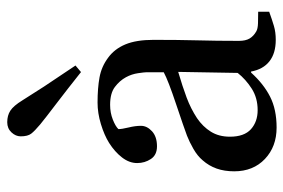

<svg xmlns="http://www.w3.org/2000/svg" viewBox="-150 -642 803 544"><g transform="rotate(-90 252.0 -369.5)"><path d="M491.2 -8.8Q468.3 -0.5 450.9 4.6Q433.6 9.8 411.6 9.8Q373.5 9.8 350.8 -8.1Q328.1 -25.9 321.8 -60.1H318.8Q287.1 -24.9 250.7 -6.3Q214.4 12.2 163.1 12.2Q108.9 12.2 74 -21Q39.1 -54.2 39.1 -107.9Q39.1 -135.7 46.9 -157.7Q54.7 -179.7 70.3 -197.3Q82.5 -211.9 102.5 -223.4Q122.6 -234.9 140.1 -241.7Q162.1 -250 229.2 -272.5Q296.4 -294.9 319.8 -307.6V-356Q319.8 -362.3 317.1 -380.4Q314.5 -398.4 305.7 -414.6Q295.9 -432.6 278.1 -446Q260.3 -459.5 227.5 -459.5Q205.1 -459.5 185.8 -451.9Q166.5 -444.3 158.7 -436Q158.7 -426.3 163.3 -407.2Q168 -388.2 168 -372.1Q168 -355 152.6 -340.8Q137.2 -326.7 109.9 -326.7Q85.4 -326.7 74 -344Q62.5 -361.3 62.5 -382.8Q62.5 -405.3 78.4 -425.8Q94.2 -446.3 119.6 -462.4Q141.6 -476.1 172.9 -485.6Q204.1 -495.1 233.9 -495.1Q274.9 -495.1 305.4 -489.5Q335.9 -483.9 360.8 -465.3Q385.7 -447.3 398.7 -416.3Q411.6 -385.3 411.6 -336.4Q411.6 -266.6 410.2 -212.6Q408.7 -158.7 408.7 -94.7Q408.7 -75.7 415.3 -64.5Q421.9 -53.2 435.5 -45.4Q442.9 -41 458.7 -40.5Q474.6 -40 491.2 -40ZM320.8 -266.6Q279.3 -254.4 248 -242.7Q216.8 -231 189.9 -213.4Q165.5 -196.8 151.4 -174.1Q137.2 -151.4 137.2 -120.1Q137.2 -79.6 158.4 -60.5Q179.7 -41.5 212.4 -41.5Q247.1 -41.5 273.4 -58.3Q299.8 -75.2 317.9 -98.1ZM338.9 -557.6 320.3 -542Q270 -582 230.5 -612.1Q190.9 -642.1 171.9 -657.7Q153.3 -673.3 145.8 -683.1Q138.2 -692.9 138.2 -712.9Q138.2 -727.1 149.4 -739Q160.6 -751 178.2 -751Q197.3 -751 210.9 -742.2Q224.6 -733.4 240.2 -708Q256.8 -681.2 279.3 -646.7Q301.8 -612.3 338.9 -557.6Z"/></g></svg>

Font: UniBurma_GGSerif
Style: Book
Weight: 400
Designer: Victor San Kho Lin (for Burmese only and related typography optimization with it)
Foundry: http://www.unimm.org
Version: 2.0